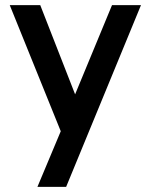

<svg xmlns="http://www.w3.org/2000/svg" viewBox="-20 -520 591 749"><path d="M126 209H238L530 -500H417L273 -152L137 -500H18L217 -8Z"/></svg>

Font: Advent Pro Expanded
Style: Bold
Weight: 700
Width: 7
Designer: VivaRado, Andreas Kalpakidis
Foundry: VivaRado, Andreas Kalpakidis
Version: Version 3.000